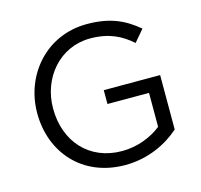

<svg xmlns="http://www.w3.org/2000/svg" viewBox="-105 -826 994 951"><g transform="rotate(-15 392.0 -350.0)"><path d="M424 12C542 12 640 -37 705 -95V-374H416V-303H629V-129C581 -90 507 -59 427 -59C257 -59 150 -183 150 -350V-352C150 -508 261 -639 416 -639C515 -639 575 -606 629 -559L680 -619C610 -678 537 -712 419 -712C209 -712 68 -542 68 -350V-348C68 -148 204 12 424 12Z"/></g></svg>

Font: Mission
Style: Regular
Weight: 400
Version: Version 1.000;FEAKit 1.0